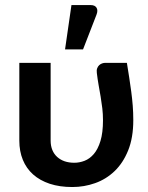

<svg xmlns="http://www.w3.org/2000/svg" viewBox="-20 -734 588 761"><path d="M56.6 0ZM180.7 -484.9V-176.8Q180.7 -155.8 187.5 -139.4Q194.3 -123 206.8 -111.8Q219.2 -100.6 236.3 -94.7Q253.4 -88.9 274.4 -88.9Q294.9 -88.9 315.2 -96.7Q335.4 -104.5 351.8 -123.5Q368.2 -142.6 378.2 -175.3Q388.2 -208 388.2 -257.8Q388.2 -281.7 385.5 -304.7Q382.8 -327.6 378.9 -350.8Q375 -374 370.8 -397.2Q366.7 -420.4 363.8 -444.8Q362.3 -455.6 365.2 -463.4Q368.2 -471.2 373.3 -475.8Q378.4 -480.5 384.8 -482.7Q391.1 -484.9 397.5 -484.9H482.9Q487.8 -454.6 492.2 -426.5Q496.6 -398.4 500.2 -370.8Q503.9 -343.3 506.1 -315.4Q508.3 -287.6 508.3 -257.8Q508.3 -188 488 -137.9Q467.8 -87.9 434.1 -55.7Q400.4 -23.4 356.9 -8.1Q313.5 7.3 266.6 7.3Q216.3 7.3 177.2 -5.6Q138.2 -18.6 111.3 -42.5Q84.5 -66.4 70.6 -100.3Q56.6 -134.3 56.6 -176.8V-484.9ZM237.8 -538.1 263.2 -713.9H339.4Q356.4 -713.9 362.8 -703.1Q369.1 -692.4 362.3 -675.3L309.1 -538.1Z"/></svg>

Font: Carlito
Style: Bold
Weight: 700
Designer: Lukasz Dziedzic
Foundry: tyPoland Lukasz Dziedzic
Version: Version 1.104